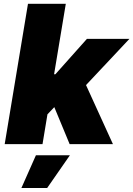

<svg xmlns="http://www.w3.org/2000/svg" viewBox="-20 -747 691 995"><path d="M4.3 0 125 -727.3H321L260.3 -362.2H267L430.4 -545.5H650.6L425.8 -306.1L565.3 0H340.9L261.4 -191.8L225.9 -154.5L200.3 0ZM90.9 227.3 166.2 57.5H342.3L224.4 227.3Z"/></svg>

Font: Karasuma Gothic
Style: Italic
Weight: 900
Italic angle: -9.39999°
Designer: Rasmus Andersson / Ryoko Nishizuka
Foundry: Genbu
Version: Version 1.00